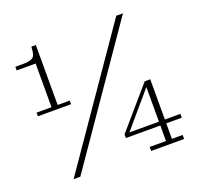

<svg xmlns="http://www.w3.org/2000/svg" viewBox="-120 -812 971 942"><g transform="rotate(-20 365.5 -341.0)"><path d="M50 -350V-369H128V-597H29V-616H72Q103 -616 119 -625.5Q135 -635 136 -675L137 -682H160V-369H223V-350ZM109 0 580 -682H615L144 0ZM514 0V-21H599V-319L601 -332H630V-21H686V0ZM419 -102V-121L432 -122H711V-102ZM419 -121 601 -332 600 -304 444 -121Z"/></g></svg>

Font: Montagu Slab 144pt ExtraLight
Style: Regular
Weight: 250
Version: Version 1.000